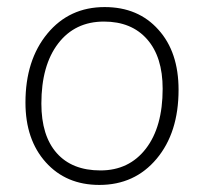

<svg xmlns="http://www.w3.org/2000/svg" viewBox="-20 -516 576 543"><path d="M52 -226Q52 -346 114 -421Q176 -496 276 -496Q371 -496 428 -432Q485 -369 485 -262Q485 -141 423 -67Q361 7 261 7Q167 7 109.5 -57Q52 -121 52 -226ZM440 -265Q440 -355 396 -405Q352 -455 274 -455Q192 -455 144.5 -393Q97 -331 97 -223Q97 -132 140.5 -83Q184 -34 264 -34Q345 -34 392.5 -95.5Q440 -157 440 -265Z"/></svg>

Font: Iunito ExtraLight
Style: Italic
Weight: 200
Italic angle: -4.541°
Designer: Vernon Adams
Foundry: Vernon Adams
Version: Version 2.001;November 30, 2019;FontCreator 12.0.0.2547 64-b